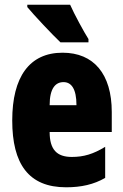

<svg xmlns="http://www.w3.org/2000/svg" viewBox="-20 -786 522 816"><path d="M278 -766H96V-756C122 -724 205 -636 237 -606H356V-620C338 -648 295 -727 278 -766ZM246 -562C105 -562 32 -459 32 -274C32 -90 101 10 261 10C325 10 379 -2 427 -30V-162C376 -131 336 -119 285 -119C221 -119 191 -151 191 -225H455V-310C455 -472 378 -562 246 -562ZM250 -437C283 -437 305 -409 305 -339H191C191 -411 216 -437 250 -437Z"/></svg>

Font: Noto Sans Gujarati ExtraCondensed Black
Style: Regular
Weight: 900
Width: 2
Designer: Jelle Bosma - Monotype Design Team, Universal Thirst
Foundry: Monotype Imaging Inc.
Version: Version 2.106